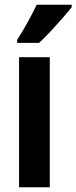

<svg xmlns="http://www.w3.org/2000/svg" viewBox="-20 -852 321 806"><path d="M189 -66H60V-612H189ZM281 -822Q267 -804 243.5 -777Q220 -750 193.5 -721.5Q167 -693 144 -672H52V-685Q78 -725 98 -762Q118 -799 134 -832H281Z"/></svg>

Font: Noto Sans Malayalam UI ExtraCondensed
Style: Bold
Weight: 700
Width: 2
Designer: Jelle Bosma - Monotype Design Team
Foundry: Monotype Imaging Inc.
Version: Version 2.104; ttfautohint (v1.8.4.7-5d5b)